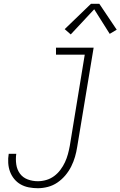

<svg xmlns="http://www.w3.org/2000/svg" viewBox="-20 -987 637 1015"><path d="M180 8Q156 8 132.5 3.5Q109 -1 89.5 -12Q70 -23 55.5 -40.5Q41 -58 33 -79.5Q25 -101 23.5 -125.5Q22 -150 26 -173Q26 -174 26 -174Q26 -174 26 -174H66Q66 -174 66 -174Q66 -174 66 -174Q62 -146 66 -118Q70 -90 85.5 -69Q101 -48 126.5 -38.5Q152 -29 180 -29Q202 -29 224.5 -35.5Q247 -42 266 -56Q285 -70 299.5 -89.5Q314 -109 323.5 -129.5Q333 -150 339 -172Q345 -194 349 -216L428 -698H276V-735H475L388 -210Q384 -184 376.5 -158Q369 -132 356.5 -107Q344 -82 325.5 -60Q307 -38 283.5 -22Q260 -6 233 1Q206 8 180 8ZM354 -805 322 -833 461 -967H505L597 -830L560 -808L478 -938Z"/></svg>

Font: Iosevka Slab Extralight
Style: Italic
Weight: 200
Italic angle: -9°
Monospace: yes
Designer: Belleve Invis
Foundry: Belleve Invis
Version: Version 11.1.1; ttfautohint (v1.8.3)